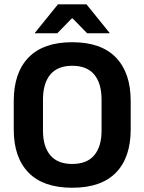

<svg xmlns="http://www.w3.org/2000/svg" viewBox="-20 -846 662 880"><path d="M311 14.5Q178.5 14.5 110.8 -54.8Q43 -124 43 -253V-383Q43 -512.5 110.8 -582.5Q178.5 -652.5 311 -652.5Q443.5 -652.5 511.2 -582.5Q579 -512.5 579 -383V-253Q579 -124 511.5 -54.8Q444 14.5 311 14.5ZM311 -94.5Q378.5 -94.5 412 -134.5Q445.5 -174.5 445.5 -247V-389Q445.5 -464 412 -504.2Q378.5 -544.5 311 -544.5Q244 -544.5 210.5 -504.2Q177 -464 177 -389V-247Q177 -174.5 210.5 -134.5Q244 -94.5 311 -94.5ZM245.5 -826H376.5L482 -695.5V-693.5H379.5L313 -761.5H309L242.5 -693.5H140V-695.5Z"/></svg>

Font: Anek Tamil SemiBold
Style: Regular
Weight: 600
Version: Version 1.003